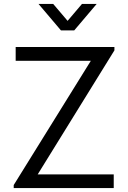

<svg xmlns="http://www.w3.org/2000/svg" viewBox="-20 -960 654 980"><path d="M291 -805 176.5 -940H251.5L325 -853.5L398.5 -940H473.5L359 -805ZM560.5 0H50V-15.5L443.5 -649.5H60V-720H564V-703L172.5 -70H560.5Z"/></svg>

Font: CCSD_manrope
Style: Regular
Weight: 400
Designer: Mikhail Sharanda
Foundry: Mikhail Sharanda
Version: Version 4.503